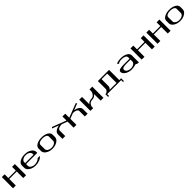

<svg xmlns="http://www.w3.org/2000/svg" viewBox="925 -3241 6066 6066"><g transform="rotate(-45 3957.5 -208.5)"><path d="M625 -500V0H500V-292H167V0H42V-500H167V-333H500V-500Z M1375 -250H875V-167Q875 -115.2 929.7 -78.6Q984.4 -42 1062.5 -42Q1124 -42 1183.6 -65.9Q1243.2 -89.8 1266.6 -125H1364.3Q1328.1 -69.3 1243.7 -34.7Q1159.2 0 1062.5 0Q931.6 0 840.8 -61Q750 -122.1 750 -208V-312.5Q750 -397.5 839.8 -448.7Q929.7 -500 1062.5 -500Q1193.4 -500 1284.2 -439Q1375 -377.9 1375 -292ZM875 -292H1250V-333Q1250 -384.8 1194.8 -421.4Q1139.6 -458 1062.5 -458Q984.4 -458 929.7 -421.4Q875 -384.8 875 -333Z M2000 -167V-354.5Q2000 -403.3 1946.8 -430.7Q1893.6 -458 1812.5 -458Q1731.4 -458 1678.2 -431.2Q1625 -404.3 1625 -354.5V-167Q1625 -115.2 1679.7 -78.6Q1734.4 -42 1812.5 -42Q1889.6 -42 1944.8 -78.6Q2000 -115.2 2000 -167ZM2125 -208Q2125 -121.1 2033.2 -60.5Q1941.4 0 1812.5 0Q1681.6 0 1590.8 -61Q1500 -122.1 1500 -208V-312.5Q1500 -397.5 1589.8 -448.7Q1679.7 -500 1812.5 -500Q1946.3 -500 2035.6 -448.2Q2125 -396.5 2125 -312.5Z M2875 -500V-319.3L3343.8 -500L3375 -464.8L3151.4 -377.9Q3252 -363.3 3313.5 -315.4Q3375 -267.6 3375 -198.2V0H3250V-239.3Q3250 -289.1 3196.8 -316.4Q3143.6 -343.8 3062.5 -343.8L2875 -271.5V0H2750V-271.5L2562.5 -343.8Q2480.5 -343.8 2427.7 -316.4Q2375 -289.1 2375 -239.3V0H2250V-198.2Q2250 -266.6 2311.5 -314.9Q2373 -363.3 2472.7 -377.9L2250 -464.8L2281.2 -500L2750 -319.3V-500Z M3791 -208Q3718.8 -208 3671.9 -158.2Q3625 -108.4 3625 -51.8V0H3500V-500H3625V-173.8Q3627 -174.8 3647 -194.3Q3667 -213.9 3678.2 -220.7Q3689.5 -227.5 3720.2 -237.8Q3751 -248 3791 -250Q3862.3 -250 3910.2 -309.1Q3958 -368.2 3958 -426.8V-500H4083V0H3958V-292Q3909.2 -240.2 3873 -224.1Q3836.9 -208 3791 -208Z M4249 -42Q4292 -67.4 4312.5 -92.3Q4333 -117.2 4333 -152.3V-500H4833V-42H4916V83H4874V0H4249V83H4208V-42ZM4374 -42H4708V-458H4458V-144.5Q4458 -117.2 4436.5 -79.6Q4415 -42 4374 -42Z M5666 0Q5632.8 0 5610.8 -4.9Q5588.9 -9.8 5581.1 -16.1Q5573.2 -22.5 5563.5 -27.3Q5553.7 -32.2 5541 -32.2Q5539.1 -32.2 5479.5 -16.1Q5419.9 0 5353.5 0Q5224.6 0 5132.8 -60.5Q5041 -121.1 5041 -198.2Q5041 -215.8 5046.9 -229.5Q5052.7 -243.2 5066.4 -252.4Q5080.1 -261.7 5093.8 -269Q5107.4 -276.4 5133.8 -280.3Q5160.2 -284.2 5178.7 -286.6Q5197.3 -289.1 5232.9 -290.5Q5268.6 -292 5290 -292Q5311.5 -292 5353.5 -292H5541V-354.5Q5541 -403.3 5487.8 -430.7Q5434.6 -458 5353.5 -458Q5239.3 -458 5191.4 -411.1L5145.5 -457Q5229.5 -500 5352.5 -500Q5486.3 -500 5576.2 -448.2Q5666 -396.5 5666 -312.5ZM5541 -250H5353.5Q5311.5 -250 5280.3 -246.6Q5249 -243.2 5221.7 -234.4Q5194.3 -225.6 5180.2 -208.5Q5166 -191.4 5166 -167Q5166 -115.2 5220.7 -78.6Q5275.4 -42 5353.5 -42Q5430.7 -42 5485.8 -78.6Q5541 -115.2 5541 -167Z M6374 -500V0H6249V-292H5916V0H5791V-500H5916V-333H6249V-500Z M7082 -500V0H6957V-292H6624V0H6499V-500H6624V-333H6957V-500Z M7707 -167V-354.5Q7707 -403.3 7653.8 -430.7Q7600.6 -458 7519.5 -458Q7438.5 -458 7385.3 -431.2Q7332 -404.3 7332 -354.5V-167Q7332 -115.2 7386.7 -78.6Q7441.4 -42 7519.5 -42Q7596.7 -42 7651.9 -78.6Q7707 -115.2 7707 -167ZM7832 -208Q7832 -121.1 7740.2 -60.5Q7648.4 0 7519.5 0Q7388.7 0 7297.9 -61Q7207 -122.1 7207 -208V-312.5Q7207 -397.5 7296.9 -448.7Q7386.7 -500 7519.5 -500Q7653.3 -500 7742.7 -448.2Q7832 -396.5 7832 -312.5Z"/></g></svg>

Font: okolaks
Style: Bold
Weight: 600
Width: 8
Version: Version 000.6.0